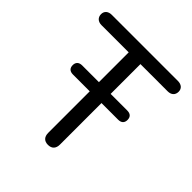

<svg xmlns="http://www.w3.org/2000/svg" viewBox="-182 -805 948 948"><g transform="rotate(45 291.5 -331.5)"><path d="M295 7C322 7 336 -9 336 -36V-326H452C474 -326 486 -337 486 -358C486 -379 474 -390 452 -390H336V-598H526C550 -598 566 -611 566 -635C566 -657 550 -670 526 -670H64C40 -670 24 -657 24 -635C24 -612 40 -598 64 -598H254V-390H137C115 -390 103 -378 103 -358C103 -337 115 -326 137 -326H254V-36C254 -9 268 7 295 7Z"/></g></svg>

Font: SN Pro Book
Style: Regular
Weight: 350
Designer: Tobias Whetton
Foundry: Supernotes
Version: Version 1.003;Glyphs 3.3 (3324)